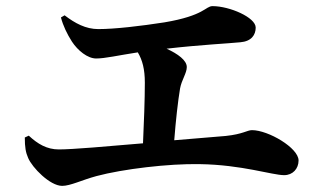

<svg xmlns="http://www.w3.org/2000/svg" viewBox="-20 -679 1040 627"><path d="M61 -230C61 -198 64 -181 72 -163C85 -132 143 -72 183 -72C210 -72 247 -91 295 -104C381 -127 531 -145 632 -143C770 -141 869 -107 908 -107C936 -107 955 -128 955 -155C955 -196 856 -254 803 -254C787 -254 774 -241 717 -235L549 -221C554 -285 561 -348 568 -390C573 -418 590 -440 590 -460C590 -482 561 -503 524 -520C638 -533 726 -537 765 -541C801 -544 815 -565 815 -589C815 -622 730 -659 674 -659C651 -659 648 -628 517 -606C440 -594 355 -584 301 -584C260 -584 225 -603 191 -629L179 -622C186 -595 199 -568 215 -543C234 -514 266 -488 294 -488C323 -488 365 -498 430 -508C445 -483 453 -453 453 -409C453 -356 450 -275 447 -211C330 -201 217 -191 172 -191C133 -191 103 -209 74 -236Z"/></svg>

Font: Noto Serif CJK TC
Style: Bold
Weight: 700
Designer: Ryoko NISHIZUKA 西塚涼子 (kana & ideographs); Frank Grießhammer (Latin, Greek & Cyrillic); Wenlong ZHANG 张文龙 (bopomofo); San
Foundry: Adobe
Version: Version 2.001;hotconv 1.1.0;makeotfexe 2.6.0